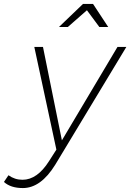

<svg xmlns="http://www.w3.org/2000/svg" viewBox="-115 -759 661 974"><path d="M434 -622H389L326 -707L229 -622H184L306 -739H357ZM1 195Q-61 195 -95 164L-72 130Q-40 153 -1 153Q74 153 134 58L171 0L59 -521H103L199 -47L481 -521H526L165 77Q92 195 1 195Z"/></svg>

Font: Argentum Sans ExtraLight
Style: Italic
Weight: 200
Italic angle: -11°
Designer: Julieta Ulanovsky (font), Cristiano Sobral (main changes and remaster)
Foundry: Julieta Ulanovsky (font), Cristiano Sobral (main changes and remaster)
Version: Version 2.007;June 15, 2022;FontCreator 14.0.0.2814 64-bit; 